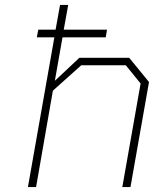

<svg xmlns="http://www.w3.org/2000/svg" viewBox="-20 -757 635 777"><path d="M93 0 200 -606H129L135 -637H205L223 -737H256L238 -637H413L408 -606H233L202 -430L301 -523H503L583 -425L508 0H475L549 -419L489 -493H309L194 -390L126 0Z"/></svg>

Font: Tomorrow ExtraLight
Style: Italic
Weight: 275
Italic angle: -10°
Designer: Tony de Marco, Monica Rizzolli
Foundry: Just in Type
Version: Version 2.002